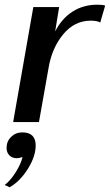

<svg xmlns="http://www.w3.org/2000/svg" viewBox="-33 -520 468 818"><path d="M109 -490H219L202 -386Q230 -441 276 -470.5Q322 -500 382 -500Q407 -500 415 -496L394 -424Q381 -432 354 -432Q284 -432 236 -373.5Q188 -315 174 -231L133 0H23ZM-13 268Q11 250 33.5 214.5Q56 179 63 149Q50 154 38 154Q19 154 7 142Q-5 130 -5 110Q-5 82 14.5 63Q34 44 62 44Q119 44 119 100Q119 146 86 199Q53 252 8 278Z"/></svg>

Font: Fahkwang Medium
Style: Italic
Weight: 500
Italic angle: -10°
Version: Version 1.000; ttfautohint (v1.6)